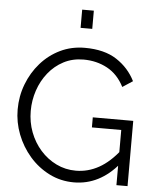

<svg xmlns="http://www.w3.org/2000/svg" viewBox="-60 -968 837 1024"><g transform="rotate(5 358.0 -456.0)"><path d="M373.8 5Q302.6 5 241.9 -25.6Q181.1 -56.3 136.2 -107.9Q91.4 -159.6 66.5 -223.9Q41.6 -288.3 41.6 -356.4Q41.6 -427.5 66.2 -492Q90.8 -556.5 135 -606.8Q179.2 -657.1 239.2 -686.1Q299.3 -715 370.3 -715Q475.4 -715 541.3 -671.9Q607.3 -628.7 641.3 -560L587 -524.4Q553.4 -590.2 496.3 -621.1Q439.2 -652 368.9 -652Q310.2 -652 262.6 -627.2Q215.1 -602.4 181.3 -560.1Q147.4 -517.8 129.6 -464.7Q111.8 -411.6 111.8 -355Q111.8 -295.1 132 -241.5Q152.3 -187.9 188.9 -146.6Q225.6 -105.3 274.1 -81.7Q322.6 -58 378.8 -58Q443.6 -58 501.8 -90.4Q560.1 -122.7 612.9 -190.8V-116.9Q511.6 5 373.8 5ZM601.6 -295.4H444.5V-349.3H661.1V0H601.6ZM338.1 -819.1V-916.6H400.5V-819.1Z"/></g></svg>

Font: Raleway Thin
Style: Regular
Weight: 100
Designer: Matt McInerney, Pablo Impallari, Rodrigo Fuenzalida
Foundry: Matt McInerney, Pablo Impallari, Rodrigo Fuenzalida
Version: Version 4.026